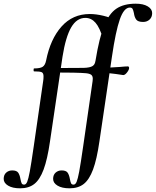

<svg xmlns="http://www.w3.org/2000/svg" viewBox="-144 -746 845 1041"><path d="M-124 224Q-124 202 -110.5 190Q-97 178 -78 178Q-54 178 -45.5 190Q-37 202 -33 225Q-30 241 -26.5 248Q-23 255 -13 255Q-3 255 3.5 239.5Q10 224 17.5 184Q25 144 39 47L90 -306Q92 -317 92 -332Q92 -350 82 -354.5Q72 -359 41 -359Q38 -359 38 -366Q38 -375 41 -375Q74 -375 87.5 -384Q101 -393 106 -418Q129 -534 189.5 -602Q250 -670 343 -670Q377 -670 416.5 -660.5Q456 -651 481 -636L415 -535Q397 -596 374 -622.5Q351 -649 319 -649Q272 -649 242 -597.5Q212 -546 195 -439L127 21Q113 118 92.5 173Q72 228 42 251.5Q12 275 -35 275Q-76 275 -100 260.5Q-124 246 -124 224ZM359 -319Q359 -334 350.5 -340.5Q342 -347 322 -349Q278 -353 136 -353L138 -377Q276 -377 310 -378Q344 -379 358 -388Q372 -397 374 -418L388 -367L358 -306Q359 -311 359 -319ZM144 224Q144 202 157.5 190Q171 178 190 178Q214 178 222.5 190Q231 202 235 225Q238 241 241.5 248Q245 255 255 255Q265 255 271.5 239.5Q278 224 285.5 184Q293 144 307 47L358 -306Q360 -317 360 -332Q360 -350 350 -354.5Q340 -359 309 -359Q306 -359 306 -366Q306 -375 309 -375Q342 -375 356 -384Q370 -393 374 -418Q394 -541 420.5 -606.5Q447 -672 487 -699Q527 -726 592 -726Q633 -726 657 -711.5Q681 -697 681 -675Q681 -653 667 -640Q653 -627 632 -627Q604 -627 594.5 -640Q585 -653 582 -675Q579 -690 575 -697.5Q571 -705 560 -705Q528 -705 505.5 -640.5Q483 -576 463 -439L395 21Q381 118 360.5 173Q340 228 310 251.5Q280 275 233 275Q192 275 168 260.5Q144 246 144 224ZM404 -351 406 -378Q429 -378 506 -383Q536 -386 549 -386Q556 -386 556 -377Q556 -368 545 -353.5Q534 -339 524 -339Q522 -339 483 -345Q444 -351 404 -351Z"/></svg>

Font: Cormorant Garamond
Style: Bold Italic
Weight: 700
Italic angle: -10°
Designer: Christian Thalmann (Catharsis Fonts)
Foundry: Catharsis Fonts
Version: Version 4.000